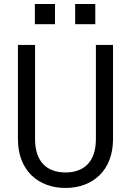

<svg xmlns="http://www.w3.org/2000/svg" viewBox="-20 -923 650 953"><path d="M456 -700V-233C456 -121 398 -67 305 -67C212 -67 154 -121 154 -233V-700H69V-232C69 -76 171 10 305 10C439 10 541 -76 541 -232V-700ZM153 -803H253V-903H153ZM353 -803H453V-903H353Z"/></svg>

Font: Necto Mono
Style: Regular
Weight: 400
Designer: Marco Condello
Foundry: Collletttivo
Version: Version 1.300;Glyphs 3.2 (3217)